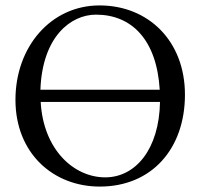

<svg xmlns="http://www.w3.org/2000/svg" viewBox="-20 -678 738 708"><path d="M662 -329C662 -527 527 -658 347 -658C168 -658 37 -506 37 -310C37 -113 176 10 348 10C539 10 662 -129 662 -329ZM569 -347H129C136 -543 241 -624 334 -624C466 -624 558 -531 569 -347ZM570 -302C567 -128 480 -24 368 -24C253 -24 140 -125 130 -302Z"/></svg>

Font: Linux Libertine O C
Style: Regular
Weight: 400
Designer: Philipp H. Poll
Foundry: Philipp H. Poll
Version: Version 4.0.3